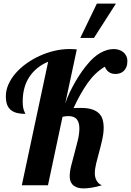

<svg xmlns="http://www.w3.org/2000/svg" viewBox="-20 -1020 721 1057"><path d="M100.1 0 245.1 -680.2Q178.7 -652.3 141.8 -596.9Q105 -541.5 105 -460.9Q105 -441.9 107.2 -429.9Q109.4 -418 112.1 -410.9Q114.7 -403.8 116.9 -399.9Q119.1 -396 119.1 -393.1Q93.3 -393.1 73.2 -398.2Q53.2 -403.3 39.6 -414.6Q25.9 -425.8 19 -444.3Q12.2 -462.9 12.2 -490.2Q12.2 -523.4 26.6 -555.7Q41 -587.9 65.9 -616.7Q90.8 -645.5 124.8 -669.9Q158.7 -694.3 197.8 -712.2Q236.8 -730 278.8 -740Q320.8 -750 362.8 -750Q374 -750 383.5 -749.5Q393.1 -749 402.8 -748L338.9 -449.2Q349.6 -481.9 365.2 -514.2Q380.9 -546.4 397.7 -575Q414.6 -603.5 430.7 -626.2Q446.8 -648.9 459 -663.1Q495.6 -708.5 533.2 -729.2Q570.8 -750 606 -750Q621.1 -750 634.8 -745.6Q648.4 -741.2 658.7 -732.9Q668.9 -724.6 675 -712.2Q681.2 -699.7 681.2 -683.1Q681.2 -663.6 675.3 -650.1Q669.4 -636.7 660.2 -628.4Q650.9 -620.1 639.4 -616.5Q627.9 -612.8 616.2 -612.8Q573.2 -612.8 557.1 -652.8Q502.9 -620.6 461.7 -561.8Q420.4 -502.9 384.8 -424.8Q397 -425.8 407.5 -425.8Q418 -425.8 426.8 -425.8Q463.4 -425.8 487.3 -417.7Q511.2 -409.7 525.4 -395.3Q539.6 -380.9 545.2 -361.3Q550.8 -341.8 550.8 -318.8Q550.8 -287.6 543.2 -253.2Q535.6 -218.8 526.4 -185.1Q517.1 -151.4 509.5 -120.6Q502 -89.8 502 -65.9Q502 -42.5 512.5 -24.7Q522.9 -6.8 541 0Q508.8 9.3 484.4 13.2Q460 17.1 441.9 17.1Q417.5 17.1 402.3 11Q387.2 4.9 378.7 -4.6Q370.1 -14.2 366.9 -26.1Q363.8 -38.1 363.8 -49.8Q363.8 -75.2 372.1 -108.6Q380.4 -142.1 390.4 -178Q400.4 -213.9 408.7 -249Q417 -284.2 417 -313Q417 -328.1 413.8 -340.6Q410.6 -353 403.8 -362.1Q397 -371.1 385.3 -376Q373.5 -380.9 356.9 -380.9Q350.1 -380.9 342 -380.1Q334 -379.4 324.2 -377L244.1 0ZM421.9 -811 513.2 -1000H618.2L497.1 -811Z"/></svg>

Font: Lobster
Style: Regular
Weight: 400
Designer: Pablo Impallari
Foundry: Pablo Impallari
Version: Version 1.007; ttfautohint (v1.1) -l 8 -r 50 -G 50 -x 14 -D 